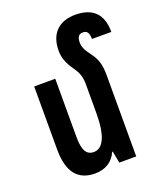

<svg xmlns="http://www.w3.org/2000/svg" viewBox="-142 -851 793 950"><g transform="rotate(-20 254.0 -376.0)"><path d="M413 -429C413 -484 402 -516 378 -548C352 -583 343 -601 343 -625C343 -651 351 -667 374 -667C397 -667 406 -653 406 -621H508C508 -713 463 -762 368 -762C296 -762 231 -725 231 -622C231 -584 243 -555 270 -515C292 -485 301 -458 301 -423V-268C301 -153 274 -92 224 -92C186 -92 168 -121 168 -191V-498H57V-166C57 -43 107 10 194 10C249 10 289 -16 309 -62H312L324 0H413Z"/></g></svg>

Font: Noto Sans Armenian ExtraCondensed SemiBold
Style: Regular
Weight: 600
Width: 2
Designer: Monotype Design Team
Foundry: Monotype Imaging Inc.
Version: Version 2.008